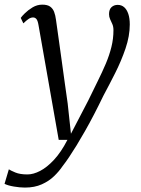

<svg xmlns="http://www.w3.org/2000/svg" viewBox="-71 -580 622 847"><path d="M99 -468.5Q95.5 -489.5 89.5 -496.2Q83.5 -503 75 -503Q65 -503 55.2 -496.5Q45.5 -490 32 -477L20.5 -501Q25 -508 39.2 -522Q53.5 -536 73.2 -547.8Q93 -559.5 115.5 -559.5Q138 -559.5 150 -551Q162 -542.5 167.8 -527.5Q173.5 -512.5 176 -492.5Q182.5 -446.5 189 -400.2Q195.5 -354 201.8 -308Q208 -262 214.5 -216Q221 -170 227.5 -124L242 10L318 -136Q340 -181.5 360 -221.8Q380 -262 395.8 -299.2Q411.5 -336.5 420.5 -372.8Q429.5 -409 429.5 -447Q429.5 -462.5 424.5 -473.8Q419.5 -485 414.8 -495.2Q410 -505.5 410 -517.5Q410 -538.5 421 -548.5Q432 -558.5 448 -558.5Q465 -558.5 476.8 -548.2Q488.5 -538 495 -518.8Q501.5 -499.5 501.5 -472Q501.5 -421.5 482.8 -366.2Q464 -311 437 -257.5Q410 -204 385.5 -158.5Q364.5 -115 344 -75.5Q323.5 -36 304 -1.8Q284.5 32.5 266.8 61.5Q249 90.5 233.5 113.5Q218 136.5 205 153Q190 175.5 167.5 197.2Q145 219 113.2 233.2Q81.5 247.5 39 247.5Q17 247.5 -9.5 243Q-36 238.5 -51 231L-32 167Q-23.5 172.5 -3.2 181Q17 189.5 50 189.5Q76 189.5 106 174Q136 158.5 167.2 125Q198.5 91.5 226.5 37H188Z"/></svg>

Font: Merriweather 36pt Light
Style: Italic
Weight: 300
Italic angle: -7.8°
Version: Version 2.101